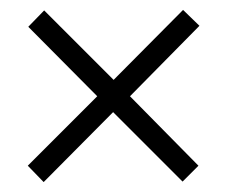

<svg xmlns="http://www.w3.org/2000/svg" viewBox="-20 -547 458 387"><path d="M349 -527 209 -386 69 -526 37 -493 176 -353 36 -213 68 -180 208 -321 348 -181 380 -213 242 -353 382 -495Z"/></svg>

Font: Noto Sans Bengali ExtraCondensed Light
Style: Regular
Weight: 300
Width: 2
Designer: Joana Ranito - Universal Thirst; Jelle Bosma - Monotype Design Team
Foundry: Universal Thirst ehf.
Version: Version 3.000